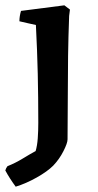

<svg xmlns="http://www.w3.org/2000/svg" viewBox="-38 -488 370 722"><path d="M21 214Q10 199 0 183.5Q-10 168 -18 153Q-17 149 -15 145Q-13 141 -10 137Q20 125 47 108.5Q74 92 96 80Q102 60 104 32Q106 4 106 -26Q106 -123 104 -210Q102 -297 97 -394Q81 -398 65.5 -401Q50 -404 35 -408Q35 -427 41 -447L204 -468L225 -452L222 -428Q219 -348 218 -277.5Q217 -207 217 -132Q217 -57 216 36Q216 50 200.5 80.5Q185 111 162 135Q140 157 100 179.5Q60 202 21 214Z"/></svg>

Font: Labrada SemiBold
Style: Regular
Weight: 600
Designer: Mercedes Jáuregui
Foundry: Omnibus-Type Team
Version: Version 1.000; ttfautohint (v1.8.4.7-5d5b)